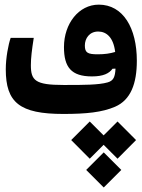

<svg xmlns="http://www.w3.org/2000/svg" viewBox="-20 -497 626 844"><path d="M258.3 3.9C360.4 3.9 429.2 -3.4 485.8 -27.8C554.7 -57.6 581.5 -129.4 581.5 -230C581.5 -373.5 521.5 -476.6 414.1 -476.6C326.7 -476.6 261.2 -393.6 261.2 -290C261.2 -201.7 293 -161.1 384.3 -161.1C434.1 -161.1 460 -174.3 474.6 -194.8L487.8 -195.3C485.8 -158.7 479 -142.1 453.1 -134.8C414.6 -123.5 343.8 -123.5 273.9 -123.5C268.6 -123.5 263.7 -123.5 258.3 -123.5C135.3 -123.5 115.7 -143.1 115.7 -210.4C115.7 -242.7 120.1 -277.8 128.4 -330.6H26.9C16.6 -301.3 5.4 -242.7 5.4 -192.4C5.4 -46.4 65.9 3.9 258.3 3.9ZM496.6 37.1 435.5 98.1 374.5 37.1 293 118.7 374.5 200.7 435.5 139.6 496.6 200.7 578.1 118.7ZM436 172.9 358.9 250 436 327.1 513.2 250ZM486.3 -268.6C462.9 -261.7 440.9 -258.3 409.2 -258.3C365.7 -258.3 353 -265.1 353 -296.9C353 -328.1 373 -358.4 411.6 -358.4C447.3 -358.4 478.5 -333.5 486.3 -268.6Z"/></svg>

Font: Cascadia Code NF SemiBold
Style: Regular
Weight: 600
Monospace: yes
Designer: Aaron Bell
Foundry: Saja Typeworks
Version: Version 2404.023